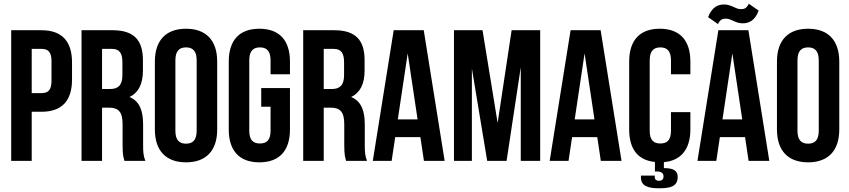

<svg xmlns="http://www.w3.org/2000/svg" viewBox="-20 -862 4549 1029"><path d="M40 -700V0H150V-263H202C313 -263 366 -323 366 -436V-527C366 -640 313 -700 202 -700ZM202 -600C237 -600 256 -585 256 -534V-429C256 -378 237 -363 202 -363H150V-600Z M759 0C748 -27 747 -50 747 -85V-193C747 -266 730 -319 674 -342C722 -365 746 -412 746 -484V-539C746 -647 698 -700 583 -700H417V0H527V-285H565C616 -285 637 -261 637 -196V-86C637 -28 642 -18 647 0ZM580 -600C619 -600 636 -579 636 -528V-459C636 -403 611 -385 570 -385H527V-600Z M920 -539C920 -590 942 -608 977 -608C1012 -608 1034 -590 1034 -539V-161C1034 -110 1012 -92 977 -92C942 -92 920 -110 920 -161ZM810 -168C810 -55 869 8 977 8C1085 8 1144 -55 1144 -168V-532C1144 -645 1085 -708 977 -708C869 -708 810 -645 810 -532Z M1380 -290H1430V-161C1430 -110 1408 -93 1373 -93C1338 -93 1316 -110 1316 -161V-539C1316 -590 1338 -608 1373 -608C1408 -608 1430 -590 1430 -539V-464H1534V-532C1534 -645 1478 -708 1370 -708C1262 -708 1206 -645 1206 -532V-168C1206 -55 1262 8 1370 8C1478 8 1534 -55 1534 -168V-390H1380Z M1947 0C1936 -27 1935 -50 1935 -85V-193C1935 -266 1918 -319 1862 -342C1910 -365 1934 -412 1934 -484V-539C1934 -647 1886 -700 1771 -700H1605V0H1715V-285H1753C1804 -285 1825 -261 1825 -196V-86C1825 -28 1830 -18 1835 0ZM1768 -600C1807 -600 1824 -579 1824 -528V-459C1824 -403 1799 -385 1758 -385H1715V-600Z M2251 -700H2090L1978 0H2079L2098 -127H2233L2252 0H2363ZM2165 -576 2218 -222H2112Z M2566 -700H2413V0H2509V-495L2591 0H2695L2771 -502V0H2875V-700H2722L2647 -203Z M3199 -700H3038L2926 0H3027L3046 -127H3181L3200 0H3311ZM3113 -576 3166 -222H3060Z M3576 -261V-161C3576 -110 3554 -93 3519 -93C3484 -93 3462 -110 3462 -161V-539C3462 -590 3484 -608 3519 -608C3554 -608 3576 -590 3576 -539V-464H3680V-532C3680 -645 3624 -708 3516 -708C3408 -708 3352 -645 3352 -532V-168C3352 -64 3398 -3 3490 6V57H3500C3524 57 3536 66 3536 83C3536 99 3528 107 3511 107C3500 107 3489 102 3489 87V79H3415V89C3415 136 3456 147 3511 147C3570 147 3612 139 3612 86C3612 51 3587 39 3538 39V7C3631 -1 3680 -64 3680 -168V-261Z M3991 -700H3830L3718 0H3819L3838 -127H3973L3992 0H4103ZM3905 -576 3958 -222H3852ZM3950 -813C3921 -813 3901 -838 3860 -838C3825 -838 3794 -821 3775 -770L3828 -733C3840 -758 3852 -762 3871 -762C3900 -762 3920 -737 3961 -737C3996 -737 4027 -754 4046 -805L3993 -842C3981 -817 3969 -813 3950 -813Z M4254 -539C4254 -590 4276 -608 4311 -608C4346 -608 4368 -590 4368 -539V-161C4368 -110 4346 -92 4311 -92C4276 -92 4254 -110 4254 -161ZM4144 -168C4144 -55 4203 8 4311 8C4419 8 4478 -55 4478 -168V-532C4478 -645 4419 -708 4311 -708C4203 -708 4144 -645 4144 -532Z"/></svg>

Font: Bebas Neue
Style: Bold
Weight: 700
Designer: Ryoichi Tsunekawa
Foundry: Ryoichi Tsunekawa
Version: Version 1.300